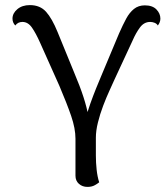

<svg xmlns="http://www.w3.org/2000/svg" viewBox="-20 -722 660 753"><path d="M323 11Q303 11 289.5 -1Q276 -13 276 -33V-178Q276 -218 259 -267.5Q242 -317 213 -385L137 -555Q121 -591 105.5 -613.5Q90 -636 68 -636Q59 -636 52 -632.5Q45 -629 40 -622Q29 -633 29 -649Q29 -670 48 -686Q67 -702 97 -702Q137 -702 160.5 -676Q184 -650 206 -596L269 -442Q294 -383 307.5 -341Q321 -299 326.5 -266.5Q332 -234 332 -203L309 -202Q309 -226 316 -255Q323 -284 334 -315Q345 -346 356.5 -374.5Q368 -403 377 -424L447 -591Q462 -625 475 -649Q488 -673 505.5 -687Q523 -701 548 -701Q578 -701 593.5 -685Q609 -669 609 -649Q609 -635 599 -622Q595 -629 586.5 -632.5Q578 -636 569 -636Q545 -636 529 -614.5Q513 -593 500 -563L429 -410Q422 -394 409.5 -367Q397 -340 384.5 -307Q372 -274 364 -241.5Q356 -209 356 -182V-112Q356 -84 359 -56.5Q362 -29 369 -7Q363 -2 351.5 4.5Q340 11 323 11Z"/></svg>

Font: Arima Thin
Style: Regular
Weight: 400
Version: Version 1.100